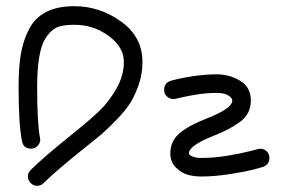

<svg xmlns="http://www.w3.org/2000/svg" viewBox="-20 -570 930 620"><path d="M541 -250Q529 -250 519.5 -258Q510 -266 510 -280Q510 -302 531 -309L538 -311Q546 -313 555 -315Q564 -317 579 -320Q594 -323 609 -325Q624 -327 643 -328.5Q662 -330 680 -330Q720 -330 755 -309.5Q790 -289 790 -245Q790 -223 780.5 -205Q771 -187 751 -173.5Q731 -160 714.5 -151.5Q698 -143 671 -132Q590 -100 590 -75Q590 -73 592.5 -70Q595 -67 605 -63.5Q615 -60 630 -60Q672 -60 716.5 -67.5Q761 -75 789.5 -82.5Q818 -90 820 -90Q832 -90 841 -81.5Q850 -73 850 -60Q850 -39 829 -31Q820 -28 797 -22Q774 -16 723.5 -8Q673 0 630 0Q609 0 588.5 -5Q568 -10 549 -28Q530 -46 530 -75Q530 -97 539.5 -115Q549 -133 569 -147Q589 -161 605.5 -169Q622 -177 649 -188Q730 -220 730 -245Q730 -254 717 -262Q704 -270 680 -270Q648 -270 616.5 -265Q585 -260 564.5 -255Q544 -250 541 -250ZM110 -120Q110 -108 101.5 -99Q93 -90 80 -90Q56 -90 51 -114Q40 -169 40 -290Q40 -350 47 -393.5Q54 -437 73 -474.5Q92 -512 128.5 -531Q165 -550 220 -550Q302 -550 371 -500.5Q440 -451 440 -370Q440 -333 428.5 -298.5Q417 -264 401.5 -239Q386 -214 358 -185Q330 -156 311 -139.5Q292 -123 259 -97Q159 -17 121 21Q112 30 100 30Q88 30 79 21Q70 12 70 0Q70 -12 79 -21Q121 -63 221 -143Q273 -185 302.5 -213.5Q332 -242 356 -284Q380 -326 380 -370Q380 -418 331 -454Q282 -490 220 -490Q178 -490 159.5 -479.5Q141 -469 126 -445Q100 -402 100 -290Q100 -171 109 -126Q109 -125 109.5 -123Q110 -121 110 -120Z"/></svg>

Font: Pecita
Style: Book
Weight: 400
Width: 7
Version: Version 4.3